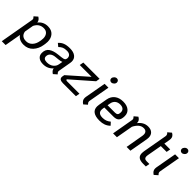

<svg xmlns="http://www.w3.org/2000/svg" viewBox="153 -1786 3108 3108"><g transform="rotate(45 1706.5 -232.0)"><path d="M534 -299Q534 -283 530 -251L525 -219Q510 -121 448.5 -55Q387 11 289 11Q237 11 198 -8Q159 -27 138 -61L89 219H1L104 -365Q106 -377 106 -381Q106 -395 100 -405Q94 -415 79 -429L138 -481Q165 -464 178.5 -445Q192 -426 194 -401Q256 -481 361 -481Q443 -481 488.5 -431Q534 -381 534 -299ZM445 -288Q445 -343 416.5 -377.5Q388 -412 333 -412Q232 -412 183 -313L156 -157Q163 -108 194.5 -83Q226 -58 277 -58Q340 -58 382.5 -102.5Q425 -147 437 -219L442 -251Q445 -271 445 -288Z M996 -105Q994 -93 994 -88Q994 -75 1000.5 -65Q1007 -55 1021 -41L962 11Q936 -6 922.5 -24Q909 -42 906 -65Q878 -30 835 -9.5Q792 11 736 11Q668 11 630.5 -20Q593 -51 593 -106Q593 -187 647.5 -225Q702 -263 800 -273L870 -281Q914 -286 929.5 -297Q945 -308 948 -336V-334Q950 -374 926.5 -396Q903 -418 858 -418Q806 -418 776 -405Q746 -392 714 -361L662 -404Q697 -444 744 -462.5Q791 -481 864 -481Q946 -481 991 -446Q1036 -411 1036 -350Q1036 -334 1033 -317ZM920 -171 932 -238Q910 -227 857 -221L797 -215Q741 -210 710 -183.5Q679 -157 679 -113Q679 -84 699.5 -69Q720 -54 759 -54Q824 -54 867.5 -87Q911 -120 920 -171Z M1540 -403 1181 -89Q1181 -69 1210 -69H1491L1479 0H1182Q1097 0 1097 -57Q1097 -66 1098 -71L1105 -108L1437 -401H1166L1179 -470H1551Z M1679 -608Q1679 -633 1699.5 -653.5Q1720 -674 1746 -674Q1766 -674 1779 -660.5Q1792 -647 1792 -627Q1792 -602 1771.5 -582Q1751 -562 1726 -562Q1706 -562 1692.5 -575Q1679 -588 1679 -608ZM1599 -79Q1599 -96 1601 -105L1666 -470H1754L1689 -105Q1688 -100 1688 -91Q1688 -77 1694.5 -65.5Q1701 -54 1715 -41L1656 11Q1626 -9 1612.5 -30Q1599 -51 1599 -79Z M1929 -165Q1927 -156 1927 -139Q1927 -57 2030 -57Q2071 -57 2104.5 -69Q2138 -81 2170 -108L2215 -59Q2178 -23 2132 -6Q2086 11 2027 11Q1934 11 1886 -23Q1838 -57 1838 -125Q1838 -147 1842 -166L1868 -315Q1882 -393 1938.5 -437Q1995 -481 2084 -481Q2169 -481 2218 -441.5Q2267 -402 2267 -332Q2267 -260 2238 -228Q2209 -196 2144 -196H1934ZM1954 -309 1945 -259H2115Q2149 -259 2164 -275Q2179 -291 2179 -331Q2179 -370 2153.5 -391.5Q2128 -413 2082 -413Q2030 -413 1996.5 -385.5Q1963 -358 1954 -309Z M2787 -358Q2787 -341 2784 -321L2727 0H2640L2694 -310Q2696 -320 2696 -337Q2696 -373 2677 -392.5Q2658 -412 2622 -412Q2571 -412 2533 -377.5Q2495 -343 2470 -291L2418 0H2330L2394 -365Q2396 -377 2396 -381Q2396 -394 2389.5 -405.5Q2383 -417 2369 -430L2429 -481Q2461 -463 2474 -442Q2487 -421 2486 -390Q2516 -431 2558.5 -456Q2601 -481 2656 -481Q2717 -481 2752 -448.5Q2787 -416 2787 -358Z M2977 -149Q2974 -134 2974 -121Q2974 -65 3033 -65H3096L3084 4H3021Q2953 4 2919 -22Q2885 -48 2885 -105Q2885 -128 2889 -149L2963 -567Q2964 -572 2964 -581Q2964 -595 2958 -607Q2952 -619 2937 -632L2997 -683Q3027 -666 3040.5 -645.5Q3054 -625 3054 -597Q3054 -584 3051 -567L3034 -470H3168L3155 -401H3022Z M3293 -608Q3293 -633 3313.5 -653.5Q3334 -674 3360 -674Q3380 -674 3393 -660.5Q3406 -647 3406 -627Q3406 -602 3385.5 -582Q3365 -562 3340 -562Q3320 -562 3306.5 -575Q3293 -588 3293 -608ZM3213 -79Q3213 -96 3215 -105L3280 -470H3368L3303 -105Q3302 -100 3302 -91Q3302 -77 3308.5 -65.5Q3315 -54 3329 -41L3270 11Q3240 -9 3226.5 -30Q3213 -51 3213 -79Z"/></g></svg>

Font: KoHo Medium
Style: Italic
Weight: 500
Italic angle: -10°
Designer: Cadson Demak & Katatrad Team
Foundry: Cadson Demak Co.,Ltd.
Version: Version 1.000